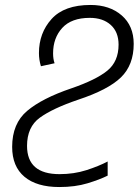

<svg xmlns="http://www.w3.org/2000/svg" viewBox="-20 -744 559 774"><path d="M219 10Q283 10 332.5 -5Q382 -20 414 -36V-93Q378 -74 328 -58Q278 -42 220 -42Q89 -42 89 -156Q89 -232 140.5 -269.5Q192 -307 295 -342Q416 -382 467.5 -432Q519 -482 519 -567Q519 -640 470.5 -682Q422 -724 345 -724Q239 -724 188 -667.5Q137 -611 137 -530Q137 -503 145 -477L200 -489Q194 -506 194 -529Q194 -591 231 -631.5Q268 -672 342 -672Q395 -672 426.5 -643.5Q458 -615 458 -564Q458 -496 412.5 -459Q367 -422 268 -388Q150 -348 89.5 -297Q29 -246 29 -152Q29 -73 78.5 -31.5Q128 10 219 10Z"/></svg>

Font: Noto Sans UI Light
Style: Italic
Weight: 300
Italic angle: -12°
Designer: Monotype Design Team
Foundry: Monotype Imaging Inc.
Version: Version 1.901